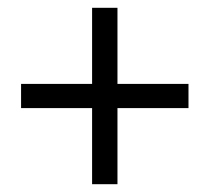

<svg xmlns="http://www.w3.org/2000/svg" viewBox="-20 -576 537 492"><path d="M216 -104V-299H34V-361H216V-556H281V-361H463V-299H281V-104Z"/></svg>

Font: .
Style: 
Weight: 400
Designer: Paul D. Hunt, Dalton Maag
Foundry: Dalton Maag Ltd
Version: Version 1.200